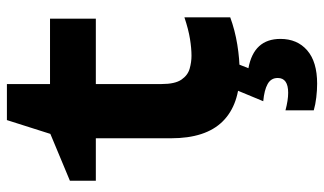

<svg xmlns="http://www.w3.org/2000/svg" viewBox="-216 -506 961 570"><g transform="rotate(-90 265.0 -220.5)"><path d="M335 10Q240 10 190 -40.5Q140 -91 140 -194V-417H14V-494L153 -552L194 -681H301V-553H495V-417H301V-222Q301 -182 314 -163Q327 -144 346.5 -138.5Q366 -133 385 -133Q407 -133 435 -137.5Q463 -142 499 -154V-18Q461 -4 418 3Q375 10 335 10ZM302 240Q283 240 261.5 237.5Q240 235 223 230V146Q253 154 275 154Q319 154 319 123Q319 103 301 93Q283 83 250 80L284 -2H363L348 36Q435 52 435 131Q435 181 401 210.5Q367 240 302 240Z"/></g></svg>

Font: Noto Sans Mono Condensed Black
Style: Regular
Weight: 900
Width: 3
Designer: Monotype Design Team
Foundry: Monotype Imaging Inc.
Version: Version 2.014